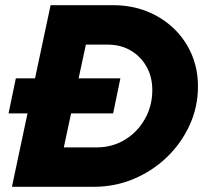

<svg xmlns="http://www.w3.org/2000/svg" viewBox="-20 -720 795 740"><path d="M26 0 86 -283H13L41 -418H115L175 -700H416Q486 -700 545.5 -676.5Q605 -653 649.5 -610.5Q694 -568 718.5 -511Q743 -454 743 -387Q743 -308 711 -238Q679 -168 623.5 -114.5Q568 -61 495.5 -30.5Q423 0 341 0ZM226 -152H353Q413 -152 461.5 -181.5Q510 -211 538.5 -261.5Q567 -312 567 -373Q567 -424 544.5 -463.5Q522 -503 483.5 -525.5Q445 -548 395 -548H311L283 -418H444L416 -283H254Z"/></svg>

Font: Red Hat Display Black
Style: Italic
Weight: 900
Italic angle: -12°
Designer: Pentagram, MCKL
Foundry: Pentagram, MCKL
Version: Version 1.023; ttfautohint (v1.8.3)